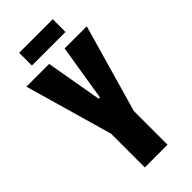

<svg xmlns="http://www.w3.org/2000/svg" viewBox="-263 -884 938 938"><g transform="rotate(-45 206.5 -415.0)"><path d="M128 0V-233L-2 -688H155L206 -397H215L262 -688H415L285 -233V0ZM90 -742V-830H322V-742Z"/></g></svg>

Font: Saira ExtraCondensed Black
Style: Regular
Weight: 900
Width: 2
Designer: Hector Gatti with collaboration of the Omnibus-Type team
Foundry: Omnibus-Type
Version: Version 1.101